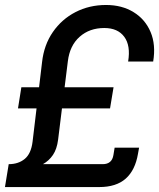

<svg xmlns="http://www.w3.org/2000/svg" viewBox="-26 -758 644 778"><path d="M-5.9 0 9.3 -92.8Q48.3 -92.8 74.2 -114Q100.1 -135.3 106 -184.1L122.1 -318.8H46.9L60.5 -404.3H132.3L144.5 -506.8Q152.3 -576.2 188.2 -628.2Q224.1 -680.2 280 -709Q335.9 -737.8 403.8 -737.8Q468.3 -737.8 515.4 -708.7Q562.5 -679.7 584.2 -628.2Q606 -576.7 594.7 -508.8H493.2Q503.9 -573.2 477.5 -608.9Q451.2 -644.5 396.5 -644.5Q336.9 -644.5 296.9 -609.1Q256.8 -573.7 249 -510.3L235.8 -404.3H434.1L419.9 -318.8H225.1L209.5 -192.4Q204.6 -153.8 188.5 -130.1Q172.4 -106.4 147.9 -92.8H390.1Q427.7 -92.8 433.6 -129.9L438.5 -159.7H537.6L533.2 -135.3Q522 -68.4 483.4 -34.2Q444.8 0 376 0Z"/></svg>

Font: Inter Display Medium
Style: Italic
Weight: 500
Italic angle: -9.39999°
Designer: Rasmus Andersson
Foundry: rsms
Version: Version 4.000;git-a52131595